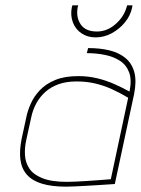

<svg xmlns="http://www.w3.org/2000/svg" viewBox="-20 -689 527 719"><path d="M476 -669H456L454 -662Q444 -626 412.5 -598.5Q381 -571 343 -571Q300 -571 282 -598Q264 -625 271 -662L273 -669H251L249 -662Q243 -631 253 -605Q263 -579 285.5 -564Q308 -549 338 -549Q370 -549 398.5 -564.5Q427 -580 448 -605.5Q469 -631 475 -662ZM465 -346Q438 -361 407.5 -374.5Q377 -388 343.5 -396Q310 -404 273 -404Q222 -404 187 -389.5Q152 -375 130 -352Q108 -329 96 -302.5Q84 -276 79 -252L61 -169Q52 -124 56.5 -90.5Q61 -57 81 -34.5Q101 -12 137.5 -1Q174 10 228 10Q239 10 261 9Q283 8 309 6.5Q335 5 358.5 3.5Q382 2 396.5 1Q411 0 410 0L482 -336Q492 -385 483 -418.5Q474 -452 449.5 -472Q425 -492 389.5 -500.5Q354 -509 310 -509L305 -490Q340 -490 372.5 -483.5Q405 -477 429 -461.5Q453 -446 463.5 -418Q474 -390 465 -346ZM460 -323 395 -18Q396 -18 384 -17Q372 -16 352 -14.5Q332 -13 309 -11.5Q286 -10 265.5 -9Q245 -8 231 -8Q172 -8 138 -22Q104 -36 89.5 -58.5Q75 -81 73.5 -108.5Q72 -136 78 -163L97 -250Q103 -278 116 -302Q129 -326 149.5 -344.5Q170 -363 199 -373.5Q228 -384 267 -384Q304 -384 336 -376.5Q368 -369 398 -355.5Q428 -342 460 -323Z"/></svg>

Font: Advent Pro Thin
Style: Italic
Weight: 250
Italic angle: -12°
Version: Version 3.000